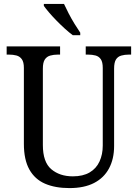

<svg xmlns="http://www.w3.org/2000/svg" viewBox="-20 -951 704 981"><path d="M335 10Q262 10 210 -12.5Q158 -35 130 -85Q102 -135 102 -216V-604Q102 -634 91.5 -648.5Q81 -663 64 -667.5Q47 -672 26 -672H14V-714H287V-672H275Q254 -672 236.5 -667Q219 -662 209 -647Q199 -632 199 -600V-210Q199 -123 242 -86.5Q285 -50 352 -50Q404 -50 438 -70Q472 -90 488.5 -126Q505 -162 505 -207V-604Q505 -634 495 -648.5Q485 -663 468 -667.5Q451 -672 430 -672H418V-714H650V-672H638Q617 -672 599.5 -667Q582 -662 572.5 -647Q563 -632 563 -600V-205Q563 -139 537 -90.5Q511 -42 460.5 -16Q410 10 335 10ZM352 -771Q333 -785 311.5 -804.5Q290 -824 268.5 -846Q247 -868 230 -888Q213 -908 204 -921V-931H307Q317 -909 331 -882Q345 -855 361 -829Q377 -803 390 -784V-771Z"/></svg>

Font: Noto Serif Thai SemiCondensed
Style: Regular
Weight: 400
Width: 4
Designer: Monotype Design Team
Foundry: Monotype Imaging Inc.
Version: Version 2.002